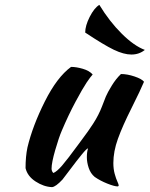

<svg xmlns="http://www.w3.org/2000/svg" viewBox="-20 -749 615 789"><path d="M369.1 -22Q352.1 -36.1 344.5 -59.1Q336.9 -82 336.9 -103Q336.9 -124.5 341.8 -139.2Q336.9 -139.6 316.2 -114.3Q295.4 -88.9 269.5 -54.2Q243.7 -19.5 236.8 -11.2Q209 18.6 193.8 20Q159.7 18.6 126.2 -3.2Q92.8 -24.9 85 -58.1Q85 -106 92.8 -143.1Q113.8 -231.4 164.1 -331.8Q214.4 -432.1 272 -474.1Q293.5 -474.1 320.3 -466.3Q347.2 -458.5 360.8 -442.9Q352.1 -433.6 335.9 -409.7Q319.8 -385.7 290.5 -331.1Q261.2 -276.4 233.9 -211.9Q222.2 -185.1 207 -132.6Q191.9 -80.1 191.9 -56.2Q191.9 -45.4 199.2 -38.1Q213.4 -43.5 235.1 -68.6Q256.8 -93.8 300.8 -153.8Q303.7 -158.2 318.4 -177.7Q333 -197.3 341.3 -209Q349.6 -220.7 362.1 -239.7Q374.5 -258.8 383.5 -276.6Q392.6 -294.4 398.9 -311Q408.2 -335.9 415 -352.3Q421.9 -368.7 439.2 -397Q456.5 -425.3 477.1 -444.8Q502.9 -444.8 532.7 -434.8Q562.5 -424.8 571.8 -413.1Q558.1 -379.9 520.8 -305.4Q483.4 -231 464.6 -178.7Q445.8 -126.5 445.8 -79.1Q445.8 -54.2 451.4 -34.2Q457 -14.2 462.4 -2.7Q467.8 8.8 467.8 13.2Q467.8 14.6 466.8 15.6Q465.8 16.6 464.8 16.6L463.9 17.1Q450.2 17.1 420.9 5.4Q391.6 -6.3 369.1 -22ZM388.2 -729Q430.2 -660.2 480.5 -610.4Q530.8 -560.5 575.2 -543.9Q551.8 -524.9 520 -524.9Q488.8 -524.9 448 -544.4Q407.2 -564 330.1 -615.2Q330.1 -643.1 348.6 -679.7Q367.2 -716.3 388.2 -729Z"/></svg>

Font: Kaushan Script
Style: Regular
Weight: 400
Designer: Pablo Impallari
Foundry: Pablo Impallari
Version: Version 1.002